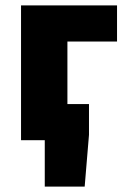

<svg xmlns="http://www.w3.org/2000/svg" viewBox="-20 -520 480 712"><path d="M146 172V0H118V-134H310V-20L294 172ZM58 0V-500H414V-366H230V0Z"/></svg>

Font: Source Sans 3 Black
Style: Regular
Weight: 900
Designer: Paul D. Hunt
Foundry: Adobe
Version: Version 3.046;hotconv 1.0.118;makeotfexe 2.5.65603